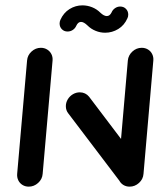

<svg xmlns="http://www.w3.org/2000/svg" viewBox="-20 -697 593 717"><path d="M87.4 0Q74.4 0 64.1 -6.3Q53.7 -12.6 48.3 -23.7Q43 -34.8 44.1 -47.8L81.1 -471.1Q82.6 -490.7 97.8 -504.6Q113 -518.5 132.6 -518.5Q145.6 -518.5 155.9 -512.2Q166.3 -505.9 171.9 -495Q177.4 -484.1 176.3 -471.1L139.3 -47.8Q137.8 -27.8 122.4 -13.9Q107 0 87.4 0ZM225.9 -300.4Q225.9 -314.1 233.1 -326.1Q240.4 -338.1 252.4 -345.2Q264.4 -352.2 278.1 -352.2Q288.5 -352.2 297.4 -348Q306.3 -343.7 312.6 -335.9L510 -75.2L433 -12.6L235.2 -273.3Q225.9 -284.8 225.9 -300.4ZM464.1 0Q451.1 0 440.7 -6.3Q430.4 -12.6 425 -23.7Q419.6 -34.8 420.7 -47.8L457.4 -471.1Q459.3 -490.7 474.4 -504.6Q489.6 -518.5 509.3 -518.5Q522.2 -518.5 532.6 -512.2Q543 -505.9 548.3 -495Q553.7 -484.1 552.6 -471.1L515.9 -47.8Q514.4 -27.8 499.1 -13.9Q483.7 0 464.1 0ZM428.9 -672.6Q441.9 -672.6 450.4 -663.9Q458.9 -655.2 458.9 -642.6Q458.9 -634.4 455.9 -628.9Q444.4 -602.6 421.7 -588.7Q398.9 -574.8 372.6 -574.8Q354.1 -574.8 336.9 -581.9Q319.6 -588.9 306.7 -601.9Q293 -615.2 282.6 -615.2Q271.5 -615.2 264.8 -600.7Q260.7 -591.1 251.9 -585.2Q243 -579.3 232.2 -579.3Q219.6 -579.3 211.1 -587.8Q202.6 -596.3 202.6 -609.3Q202.6 -616.3 205.6 -623Q217.4 -649.3 239.6 -663.1Q261.9 -677 287.8 -677Q306.3 -677 323.9 -670Q341.5 -663 354.8 -649.6Q368.1 -637 378.9 -637Q390 -637 396.7 -650.7Q400.7 -660.4 409.6 -666.5Q418.5 -672.6 428.9 -672.6Z"/></svg>

Font: 26F Galaxy Sans Extra Bold
Style: Italic
Weight: 800
Italic angle: -5°
Designer: C₂₉H₂₅N₃O₅
Version: Version 1.200